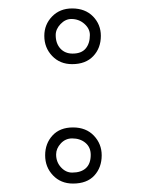

<svg xmlns="http://www.w3.org/2000/svg" viewBox="-20 -459 346 455"><path d="M85 -374Q85 -401 103.5 -420Q122 -439 151 -439Q182 -439 200.5 -420Q219 -401 219 -374Q219 -345 201 -326Q183 -307 151 -307Q122 -307 103.5 -326.5Q85 -346 85 -374ZM193 -376Q193 -391 180 -402.5Q167 -414 149 -414Q135 -414 123.5 -402Q112 -390 112 -376Q112 -356 123 -344Q134 -332 152 -332Q173 -332 183 -344Q193 -356 193 -376ZM87 -91Q87 -119 104.5 -138Q122 -157 153 -157Q184 -157 202.5 -137.5Q221 -118 221 -91Q221 -62 203.5 -43Q186 -24 153 -24Q124 -24 105.5 -43.5Q87 -63 87 -91ZM195 -92Q195 -110 182.5 -120.5Q170 -131 151 -131Q135 -131 124 -119Q113 -107 113 -93Q113 -75 124.5 -62.5Q136 -50 151 -50Q172 -50 183.5 -60.5Q195 -71 195 -92Z"/></svg>

Font: Mali ExtraLight
Style: Regular
Weight: 275
Version: Version 1.000; ttfautohint (v1.6)